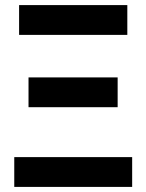

<svg xmlns="http://www.w3.org/2000/svg" viewBox="-20 -734 575 754"><path d="M55 -597H480V-714H55ZM92 -313H442V-430H92ZM36 0H499V-117H36Z"/></svg>

Font: Noto Sans Display
Style: Bold
Weight: 700
Designer: Monotype Design Team
Foundry: Monotype Imaging Inc.
Version: Version 1.900